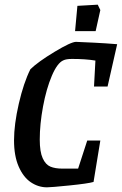

<svg xmlns="http://www.w3.org/2000/svg" viewBox="-20 -792 521 821"><path d="M382 -422 388 -533Q346 -540 288 -540Q263 -540 251 -534Q225 -523 201.5 -467.5Q178 -412 164 -336.5Q150 -261 150 -195Q150 -143 162.5 -115.5Q175 -88 195.5 -79.5Q216 -71 246 -71H314L353 -191H409L380 -14Q356 -7 277 1Q198 9 181 9Q144 9 112 -12.5Q80 -34 60 -79.5Q40 -125 40 -192Q40 -260 60.5 -349Q81 -438 110 -496Q143 -528 213.5 -570.5Q284 -613 305 -613Q333 -612 382.5 -609.5Q432 -607 481 -603L440 -422ZM311 -767 398 -772 409 -749 389 -659H301Z"/></svg>

Font: Grenze Medium
Style: Italic
Weight: 500
Italic angle: -10°
Designer: Renata Polastri
Foundry: Omnibus-Type
Version: Version 1.002; ttfautohint (v1.8)